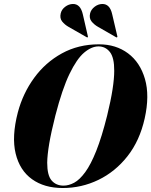

<svg xmlns="http://www.w3.org/2000/svg" viewBox="-20 -934 760 964"><path d="M477 -711.5Q562 -711.5 622.8 -666.2Q683.5 -621 707.8 -537.5Q732 -454 706.5 -339.5Q681.5 -227.5 620 -149.5Q558.5 -71.5 474 -30.8Q389.5 10 295 10Q202.5 10 140.8 -34.2Q79 -78.5 58.5 -163.2Q38 -248 69.5 -369.5Q95 -465.5 151.5 -543Q208 -620.5 290.8 -666Q373.5 -711.5 477 -711.5ZM299 -2Q325.5 -2 352.8 -16.8Q380 -31.5 408 -69.8Q436 -108 463.5 -177Q491 -246 518 -354Q536.5 -429.5 545 -484.8Q553.5 -540 553.5 -578Q554 -644.5 531.8 -672.8Q509.5 -701 474.5 -701Q439.5 -701 402.5 -669.8Q365.5 -638.5 329 -563Q292.5 -487.5 258 -354Q237 -271 227.2 -213.2Q217.5 -155.5 217 -117Q217 -53.5 239.2 -27.8Q261.5 -2 299 -2ZM543.5 -861.5 569 -752.5Q570.5 -748.5 568 -747Q566.5 -745 563 -747L472.5 -799Q453 -810 439.8 -826.2Q426.5 -842.5 432.5 -867.5Q437.5 -886.5 455 -900Q472.5 -913.5 493 -914Q532 -915 543.5 -861.5ZM396 -861.5 421 -752.5Q422.5 -748.5 420.5 -747Q418.5 -745 415.5 -747L324.5 -799Q305 -810 292 -826.2Q279 -842.5 285 -867.5Q289.5 -886.5 307.2 -900Q325 -913.5 345.5 -914Q384 -915 396 -861.5Z"/></svg>

Font: Fraunces 144pt
Style: Bold Italic
Weight: 700
Italic angle: -16°
Version: Version 1.000;[b76b70a41]